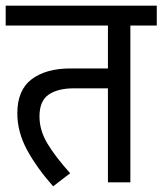

<svg xmlns="http://www.w3.org/2000/svg" viewBox="-20 -642 572 676"><path d="M439 -552V0H360V-331H240Q184 -331 151.5 -309Q119 -287 119 -232Q119 -183 147 -136.5Q175 -90 227 -32L167 14Q108 -53 74.5 -115.5Q41 -178 41 -243Q41 -325 91.5 -363Q142 -401 228 -401H360V-552H0V-622H532V-552Z"/></svg>

Font: Noto Sans Devanagari SemiCondensed
Style: Regular
Weight: 400
Width: 4
Designer: Jelle Bosma - Monotype Design Team
Foundry: Monotype Imaging Inc.
Version: Version 2.006